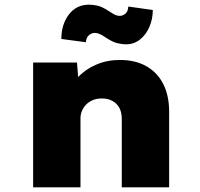

<svg xmlns="http://www.w3.org/2000/svg" viewBox="-20 -803 857 823"><path d="M122 0V-535H310L320 -411L273 -398Q284 -439 315 -472.5Q346 -506 392.5 -526Q439 -546 494 -546Q561 -546 608.5 -518.5Q656 -491 680.5 -441.5Q705 -392 705 -324V0H502V-293Q502 -321 492 -340Q482 -359 462.5 -370Q443 -381 417 -381Q394 -381 377 -373.5Q360 -366 348.5 -354Q337 -342 331 -327Q325 -312 325 -297V0H224Q181 0 155.5 0Q130 0 122 0ZM520 -613Q505 -613 484.5 -617.5Q464 -622 435 -641Q418 -653 406.5 -657.5Q395 -662 388 -662Q373 -662 361.5 -652.5Q350 -643 348 -622L243 -636Q243 -698 275 -740.5Q307 -783 362 -783Q377 -783 396.5 -779Q416 -775 444 -757Q453 -751 466.5 -743Q480 -735 493 -735Q507 -735 518 -745Q529 -755 530 -775L635 -760Q635 -722 620.5 -688Q606 -654 580 -633.5Q554 -613 520 -613Z"/></svg>

Font: Lexend Exa Black
Style: Regular
Weight: 900
Designer: Bonnie Shaver-Troup, Thomas Jockin
Foundry: Lexend
Version: Version 1.007